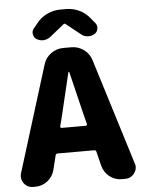

<svg xmlns="http://www.w3.org/2000/svg" viewBox="-62 -1004 783 1052"><g transform="rotate(-5 329.5 -477.5)"><path d="M322.3 -875 242.2 -810.5Q225.6 -797.9 205.1 -795.9Q203.1 -795.9 200.2 -795.9Q182.6 -795.9 167 -805.2Q151.4 -814.5 148.4 -833Q147.5 -836.9 147.5 -839.8Q147.5 -853.5 156.2 -864.3L178.7 -891.6Q202.1 -921.9 236.8 -938.5Q271.5 -955.1 309.6 -955.1H341.8Q379.9 -955.1 414.6 -938.5Q449.2 -921.9 472.7 -891.6L495.1 -864.3Q503.9 -852.5 503.9 -839.8Q503.9 -835.9 502.9 -832Q500 -814.5 485.4 -805.7Q469.7 -795.9 452.1 -795.9Q450.2 -795.9 448.2 -795.9Q427.7 -796.9 412.1 -809.6L330.1 -875Q328.1 -876 326.2 -876Q324.2 -876 322.3 -875ZM253.9 -318.4Q252.9 -314.5 254.9 -311.5Q256.8 -308.6 260.7 -308.6H393.6Q397.5 -308.6 399.4 -311.5Q401.4 -314.5 400.4 -318.4L386.7 -372.1Q377 -411.1 357.4 -492.7Q337.9 -574.2 329.1 -609.4Q328.1 -611.3 326.2 -611.3Q324.2 -611.3 324.2 -609.4Q285.2 -443.4 267.6 -372.1ZM565.4 0Q527.3 0 498 -22.9Q468.8 -45.9 459 -82L439.5 -161.1Q437.5 -170.9 427.7 -170.9H226.6Q216.8 -170.9 214.8 -161.1L195.3 -82Q185.5 -45.9 156.2 -22.9Q127 0 88.9 0H77.1Q45.9 0 26.4 -25.4Q14.6 -42 14.6 -61.5Q14.6 -71.3 17.6 -81.1L198.2 -663.1Q209 -699.2 239.7 -721.7Q270.5 -744.1 308.6 -744.1H352.5Q389.6 -744.1 420.4 -721.7Q451.2 -699.2 461.9 -663.1L642.6 -81.1Q646.5 -71.3 646.5 -61.5Q646.5 -42 633.8 -25.4Q615.2 0 583 0Z"/></g></svg>

Font: Gen Jyuu GothicX Heavy
Style: Bold
Weight: 900
Designer: [Source Han Sans]
Ryoko NISHIZUKA  (kana & ideographs); Paul D. Hunt (Latin, Greek & Cyrillic); Wenlong ZHANG  (bopomofo
Version: Version 1.002.20150607